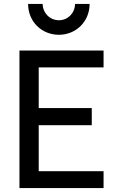

<svg xmlns="http://www.w3.org/2000/svg" viewBox="-20 -957 599 977"><path d="M79 0H507V-86H177V-320H447V-407H177V-614H507V-700H79ZM280 -780C366 -780 436 -847 436 -937H362C361 -890 325 -854 280 -854C234 -854 198 -890 197 -937H123C123 -847 192 -780 280 -780Z"/></svg>

Font: Uncut Sans Medium
Style: Regular
Weight: 500
Designer: Kasper Nordkvist
Foundry: UNCUT.wtf
Version: Version 1.304;Glyphs 3.2 (3246)